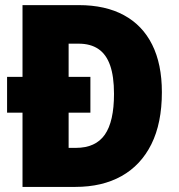

<svg xmlns="http://www.w3.org/2000/svg" viewBox="-20 -734 701 754"><path d="M289.6 -713.9Q394 -713.9 466.8 -674.3Q539.6 -634.8 577.6 -558.6Q615.7 -482.4 615.7 -372.1Q615.7 -250.5 574.5 -167.7Q533.2 -85 457.3 -42.5Q381.3 0 275.9 0H68.4V-291.5H7.8V-432.1H68.4V-713.9ZM289.1 -562.5H249.5V-432.1H335V-291.5H249.5V-153.3H277.8Q355.5 -153.3 391.6 -205.1Q427.7 -256.8 427.7 -365.2Q427.7 -434.1 412.4 -477.5Q397 -521 366.2 -541.7Q335.4 -562.5 289.1 -562.5Z"/></svg>

Font: Open Sans SemiCondensed ExtraBold
Style: Regular
Weight: 800
Width: 4
Designer: Monotype Design Team
Foundry: Monotype Imaging Inc.
Version: Version 3.000